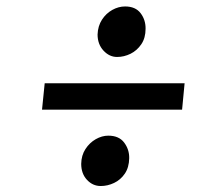

<svg xmlns="http://www.w3.org/2000/svg" viewBox="-20 -622 709 610"><path d="M122 -357.5H566.5L558.5 -273.5H113.5ZM238 -101.5Q238.5 -128.5 251.5 -148.5Q264.5 -168.5 284.2 -179.8Q304 -191 324 -191Q358 -191 374.5 -169Q391 -147 390.5 -119.5Q390 -90 376.5 -70.2Q363 -50.5 342.5 -40.8Q322 -31 300 -31Q274.5 -31 256.2 -50.8Q238 -70.5 238 -101.5ZM352 -441Q327.5 -441 308.8 -461.2Q290 -481.5 290 -512.5Q291 -539.5 304 -559.5Q317 -579.5 336.8 -590.5Q356.5 -601.5 377.5 -601.5Q410.5 -601.5 426.8 -580Q443 -558.5 442.5 -530.5Q442.5 -501.5 429 -481.5Q415.5 -461.5 394.8 -451.2Q374 -441 352 -441Z"/></svg>

Font: Merriweather 36pt ExtraBold
Style: Italic
Weight: 800
Italic angle: -7.8°
Version: Version 2.101